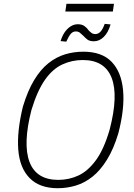

<svg xmlns="http://www.w3.org/2000/svg" viewBox="-20 -986 710 1014"><path d="M285 8Q189 8 136.5 -45.5Q84 -99 76.5 -195.5Q69 -292 101 -423Q126 -506 160 -562.5Q194 -619 235.5 -652Q277 -685 323.5 -699Q370 -713 420 -713Q518 -713 569.5 -659.5Q621 -606 630 -509.5Q639 -413 605 -282Q580 -199 545 -142.5Q510 -86 468.5 -53Q427 -20 380.5 -6Q334 8 285 8ZM288 -36Q345 -36 395 -59.5Q445 -83 487 -140.5Q529 -198 559 -301Q606 -481 569.5 -575Q533 -669 417 -669Q360 -669 309 -645.5Q258 -622 217.5 -564.5Q177 -507 146 -405Q100 -225 136 -130.5Q172 -36 288 -36ZM325 -925 331 -966H582L576 -925ZM476 -768Q453 -768 441 -777.5Q429 -787 419 -798Q410 -806 402 -813Q394 -820 380 -820Q365 -820 354 -807.5Q343 -795 330 -766L300 -769Q309 -798 322.5 -817Q336 -836 353.5 -847Q371 -858 391 -858Q413 -858 426.5 -848Q440 -838 447 -827Q455 -818 463.5 -812Q472 -806 483 -806Q499 -806 511 -819Q523 -832 533 -860L564 -857Q551 -813 527.5 -790.5Q504 -768 476 -768Z"/></svg>

Font: Nunito Sans 7pt Condensed ExtraLight
Style: Italic
Weight: 250
Width: 3
Italic angle: -9°
Designer: Vernon Adams
Foundry: Vernon Adams
Version: Version 3.101;gftools[0.9.27]